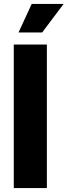

<svg xmlns="http://www.w3.org/2000/svg" viewBox="-20 -955 343 975"><path d="M50 0V-729H218V0ZM74 -790 141 -935H303L194 -790Z"/></svg>

Font: Mona Sans Expanded
Style: Bold
Weight: 700
Width: 7
Designer: Deni Anggara
Foundry: GitHub
Version: Version 2.000